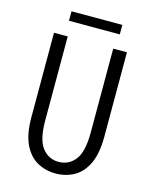

<svg xmlns="http://www.w3.org/2000/svg" viewBox="-124 -913 799 1007"><g transform="rotate(15 275.0 -410.0)"><path d="M275.5 11Q221 11 176 -14Q131 -39 104.2 -94.5Q77.5 -150 77.5 -242.5V-700H152V-244Q152 -139.5 186.5 -95.8Q221 -52 275.5 -52Q330.5 -52 364.8 -95.8Q399 -139.5 399 -244V-700H473.5V-242.5Q473.5 -150 447 -94.5Q420.5 -39 375.5 -14Q330.5 11 275.5 11ZM137 -781V-832.5H413V-781Z"/></g></svg>

Font: Trispace SemiCondensed Light
Style: Regular
Weight: 300
Width: 4
Designer: Tyler Finck
Foundry: Etcetera Type Company
Version: Version 1.210; ttfautohint (v1.8.3)